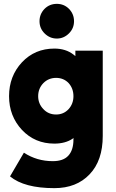

<svg xmlns="http://www.w3.org/2000/svg" viewBox="-20 -762 602 996"><path d="M364 -652Q364 -689 338 -716Q312 -742 275 -742Q237 -742 211 -716Q185 -689 185 -652Q185 -615 211 -589Q238 -562 275 -562Q311 -562 338 -589Q364 -615 364 -652ZM271 -358Q310 -358 336 -331Q361 -303 361 -263Q361 -224 336 -196Q310 -168 271 -168Q231 -168 205 -196Q178 -224 178 -263Q178 -303 205 -331Q232 -358 271 -358ZM262 -510Q161 -510 94 -439Q27 -367 27 -263Q27 -160 94 -88Q161 -17 262 -17Q318 -17 356 -42Q358 -44 359 -44.5Q360 -45 361 -47V-38Q361 17 334 46Q308 74 254 74Q171 74 104 30L32 153Q106 214 262 214Q377 214 445 142Q513 71 513 -57V-499H371V-471Q369 -473 366 -475Q363 -477 361 -479Q321 -510 262 -510Z"/></svg>

Font: Unageo
Style: ExtraBold
Weight: 800
Designer: Richard Sepsi
Foundry: Richard Sepsi
Version: Version 2.000